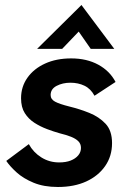

<svg xmlns="http://www.w3.org/2000/svg" viewBox="-20 -736 517 766"><path d="M211 10Q155 10 114 -7Q73 -24 46.5 -48Q20 -72 5 -94L95 -161Q113 -128 145 -108Q177 -88 216 -88Q243 -88 262 -95.5Q281 -103 292 -116Q303 -129 303 -146Q303 -162 292.5 -172.5Q282 -183 263 -190.5Q244 -198 219 -204Q194 -211 167.5 -221Q141 -231 117.5 -246Q94 -261 79 -284.5Q64 -308 64 -344Q64 -390 89.5 -426Q115 -462 160 -482.5Q205 -503 264 -503Q326 -503 372 -478Q418 -453 441 -409L357 -354Q342 -382 317 -394Q292 -406 261 -406Q230 -406 206 -393.5Q182 -381 182 -357Q182 -340 199.5 -330.5Q217 -321 257 -311Q298 -301 336.5 -285.5Q375 -270 401 -242.5Q427 -215 427 -165Q427 -113 399.5 -73.5Q372 -34 324 -12Q276 10 211 10ZM128 -541 305 -716 436 -541H342L294 -610L228 -541Z"/></svg>

Font: Hanken Grotesk
Style: Bold Italic
Weight: 700
Italic angle: -8°
Designer: Alfredo Marco Pradil
Foundry: Hanken Design Co.
Version: Version 3.013